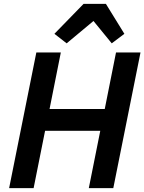

<svg xmlns="http://www.w3.org/2000/svg" viewBox="-20 -968 743 988"><path d="M496 -295H212L153 0H27L167 -698H293L235 -407H519L577 -698H703L563 0H437ZM525 -948 620 -794 555 -745 461 -860 323 -745 260 -794 410 -948Z"/></svg>

Font: IBM Plex Sans SmBld
Style: Italic
Weight: 600
Italic angle: -11°
Designer: Mike Abbink, Paul van der Laan, Pieter van Rosmalen
Foundry: Bold Monday
Version: Version 3.005